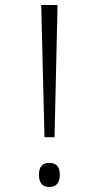

<svg xmlns="http://www.w3.org/2000/svg" viewBox="-20 -734 363 764"><path d="M157 -188 144 -714H209L197 -188ZM135 -39Q135 -86 176 -86Q218 -86 218 -39Q218 10 176 10Q135 10 135 -39Z"/></svg>

Font: Noto Sans Gurmukhi UI Condensed Light
Style: Regular
Weight: 300
Width: 3
Designer: Jelle Bosma - Monotype Design Team
Foundry: Monotype Imaging Inc.
Version: Version 2.004; ttfautohint (v1.8.4.7-5d5b)